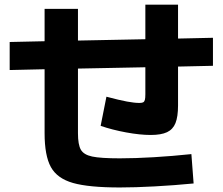

<svg xmlns="http://www.w3.org/2000/svg" viewBox="-20 -785 978 843"><path d="M175.8 -200.2V-481L22.5 -477.5V-600.6L175.8 -604V-746.1H322.3V-606.9L618.2 -612.8V-764.6H761.7V-615.7L915 -619.1V-496.1L761.7 -492.7V-322.3Q761.7 -272.5 750.5 -244.6Q739.3 -216.8 713.4 -204.6Q687.5 -192.4 641.6 -192.4Q594.7 -192.4 533.9 -203.6Q473.1 -214.8 421.9 -232.4L447.3 -360.4Q504.4 -345.2 537.6 -339.1Q570.8 -333 591.8 -333Q603 -333 608.4 -335.7Q613.8 -338.4 616 -346.2Q618.2 -354 618.2 -371.1V-489.7L322.3 -483.9V-200.2Q322.3 -149.9 335 -127.7Q347.7 -105.5 384.8 -97.7Q421.9 -89.8 505.9 -89.8Q572.3 -89.8 654.8 -94.7Q737.3 -99.6 820.3 -108.4L830.1 20.5Q745.1 28.8 658.9 33.4Q572.8 38.1 505.9 38.1Q369.6 38.1 300.3 18.3Q231 -1.5 203.4 -51.5Q175.8 -101.6 175.8 -200.2Z"/></svg>

Font: Pretendard ExtraBold
Style: Regular
Weight: 800
Designer: Base glyphs from Inter by Rasmus Andersson; Hangeul glyphs from Noto Sans CJK(Source Han Sans) by Jang Soo-young and Kan
Foundry: Kil Hyung-jin
Version: Version 1.309